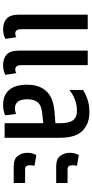

<svg xmlns="http://www.w3.org/2000/svg" viewBox="308 -908 609 1266"><g transform="rotate(90 613.0 -274.5)"><path d="M172 10Q128 10 102 -13.5Q76 -37 76 -98V-548H172V-111Q172 -70 200 -70Q213 -70 225 -77L236 -5Q222 3 205.5 6.5Q189 10 172 10ZM409 10Q365 10 339 -13.5Q313 -37 313 -98V-548H409V-111Q409 -70 437 -70Q450 -70 462 -77L473 -5Q459 3 442.5 6.5Q426 10 409 10Z M670 10Q606 10 572 -30.5Q538 -71 538 -147Q538 -229 580.5 -275Q623 -321 717 -329L792 -335V-363Q792 -425 772.5 -451Q753 -477 710 -477Q672 -477 636.5 -463.5Q601 -450 573 -427V-517Q594 -532 632 -545.5Q670 -559 720 -559Q796 -559 842 -513Q888 -467 888 -366V0H792V-255L728 -248Q675 -243 654.5 -218.5Q634 -194 634 -150Q634 -107 650 -87.5Q666 -68 694 -68Q714 -68 731 -76L740 -4Q727 3 708 6.5Q689 10 670 10Z M1076 -340Q1027 -340 1007 -367.5Q987 -395 987 -429Q987 -463 1002 -489L1073 -477Q1069 -465 1069 -445Q1069 -432 1075 -423.5Q1081 -415 1095 -415H1186V-340ZM1076 -60Q1027 -60 1007 -87.5Q987 -115 987 -149Q987 -183 1002 -209L1073 -197Q1069 -185 1069 -165Q1069 -152 1075 -143.5Q1081 -135 1095 -135H1186V-60Z"/></g></svg>

Font: Noto Sans Thai ExtCond Med
Style: Regular
Weight: 500
Width: 2
Designer: Monotype Design Team
Foundry: Monotype Imaging Inc.
Version: Version 2.002; ttfautohint (v1.8.4.7-5d5b)